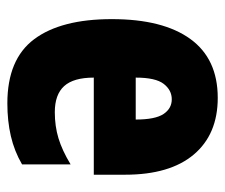

<svg xmlns="http://www.w3.org/2000/svg" viewBox="-65 -537 612 522"><g transform="rotate(90 241.0 -276.0)"><path d="M246 -562Q345 -562 400 -497Q455 -432 455 -310V-225H191Q191 -170 214 -144.5Q237 -119 285 -119Q323 -119 356 -129Q389 -139 427 -162V-30Q391 -9 350 0.5Q309 10 261 10Q141 10 86.5 -63Q32 -136 32 -274Q32 -413 86 -487.5Q140 -562 246 -562ZM250 -437Q225 -437 208 -415Q191 -393 191 -339H305Q305 -392 290 -414.5Q275 -437 250 -437Z"/></g></svg>

Font: Noto Sans ExtraCondensed Black
Style: Regular
Weight: 900
Width: 2
Designer: Monotype Design Team
Foundry: Monotype Imaging Inc.
Version: Version 2.013; ttfautohint (v1.8.4.7-5d5b)